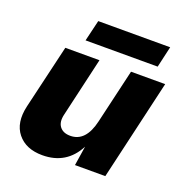

<svg xmlns="http://www.w3.org/2000/svg" viewBox="-123 -779 857 898"><g transform="rotate(20 305.0 -330.5)"><path d="M573 -670 549 -565H190L215 -670ZM440 -500H610L494 0H343L358 -97Q303 9 183 9Q101 9 59.5 -42.5Q18 -94 38 -181L113 -500H283L215 -206Q205 -166 222 -143.5Q239 -121 275 -121Q352 -121 377 -230Z"/></g></svg>

Font: Elaine Sans
Style: Bold Italic
Weight: 700
Italic angle: -13°
Designer: Wei Huang
Foundry: Wei Huang
Version: Version 2.001;December 24, 2019;FontCreator 12.0.0.2547 64-b